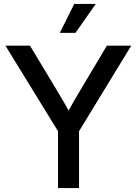

<svg xmlns="http://www.w3.org/2000/svg" viewBox="-20 -961 698 981"><path d="M276.4 -290.5V0H383.8V-290.5L650.4 -727.5H525.9L389.2 -498C368.7 -463.9 349.6 -430.2 330.6 -396.5C311.5 -430.2 292 -463.9 271.5 -498L133.3 -727.5H7.8ZM359.4 -940.9 285.6 -793H365.7L469.2 -940.9Z"/></svg>

Font: Inteeer Medium
Style: Regular
Weight: 500
Designer: Rasmus Andersson
Foundry: rsms
Version: Version 4.001;Glyphs 3.4 (3402)